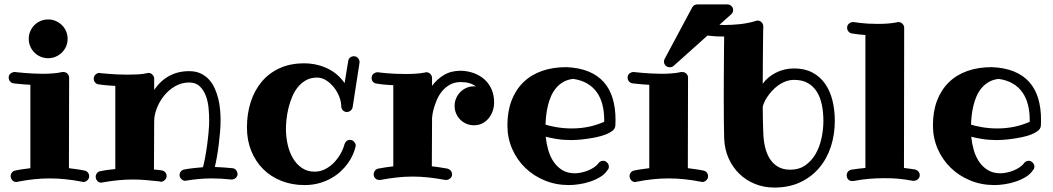

<svg xmlns="http://www.w3.org/2000/svg" viewBox="-20 -804 4724 861"><path d="M354 12.2Q353 12.2 351.8 11.7Q350.6 11.2 349.1 11.2Q309.6 3.4 273.9 -0.2Q238.3 -3.9 203.1 -3.9Q167.5 -3.9 132.3 -0.2Q97.2 3.4 58.1 11.2Q56.6 11.2 55.7 11.7Q54.7 12.2 53.2 12.2Q42 12.2 34.9 3.9Q27.8 -4.4 27.8 -14.2Q27.8 -22.9 33.4 -30.3Q39.1 -37.6 47.9 -39.1Q64.9 -43 82.3 -45.2Q99.6 -47.4 116.2 -49.8V-423.8Q85.4 -425.3 64.5 -427.7Q43.5 -430.2 41 -430.2Q31.2 -431.6 25.1 -439Q19 -446.3 19 -456.1Q19 -468.3 27.8 -474.6Q36.6 -481 44.9 -481H47.9Q48.3 -481 59.1 -479.7Q69.8 -478.5 87.2 -477.1Q104.5 -475.6 126.5 -474.4Q148.4 -473.1 171.9 -473.1Q195.3 -473.1 217.8 -474.9Q240.2 -476.6 258.8 -481H264.2Q275.4 -481 282.7 -473.4Q290 -465.8 290 -456.1L289.1 -49.8Q306.2 -47.4 323.5 -45.2Q340.8 -43 358.9 -39.1Q368.2 -37.6 374 -30.3Q379.9 -22.9 379.9 -14.2Q379.9 -2.9 371.6 4.6Q363.3 12.2 354 12.2ZM283.2 -629.9Q283.2 -611.8 276.4 -595.9Q269.5 -580.1 257.6 -568.4Q245.6 -556.6 229.7 -549.8Q213.9 -543 195.8 -543Q177.7 -543 161.9 -549.8Q146 -556.6 134.3 -568.4Q122.6 -580.1 115.7 -595.9Q108.9 -611.8 108.9 -629.9Q108.9 -647.9 115.7 -663.8Q122.6 -679.7 134.3 -691.4Q146 -703.1 161.9 -710Q177.7 -716.8 195.8 -716.8Q213.9 -716.8 229.7 -710Q245.6 -703.1 257.6 -691.4Q269.5 -679.7 276.4 -663.8Q283.2 -647.9 283.2 -629.9Z M1045.4 -22Q1044.4 -12.2 1036.6 -5.6Q1028.8 1 1019 1H1017.1Q993.7 -1.5 971.9 -2.7Q950.2 -3.9 929.2 -3.9Q898.4 -3.9 870.4 -1.2Q842.3 1.5 815.4 5.9Q814.5 5.9 813.2 6.3Q812 6.8 811 6.8Q800.8 6.8 793 -1.2Q785.2 -9.3 785.2 -19Q785.2 -27.8 791.3 -35.2Q797.4 -42.5 806.2 -43.9Q826.7 -47.9 847.4 -50Q868.2 -52.2 890.1 -54.2Q894.5 -69.3 899.4 -95.2Q904.3 -121.1 908.4 -150.9Q912.6 -180.7 915.3 -210.9Q918 -241.2 918 -265.1Q918 -290 915.3 -319.3Q912.6 -348.6 903.1 -374.3Q893.6 -399.9 875.7 -417Q857.9 -434.1 828.1 -434.1Q794.4 -434.1 765.6 -417.5Q736.8 -400.9 716.1 -375.2Q695.3 -349.6 683.3 -318.8Q671.4 -288.1 671.4 -259.8V-258.8L670.4 -43.9Q679.2 -43 687.5 -42.2Q695.8 -41.5 704.1 -40Q713.9 -39.1 720.5 -32Q727.1 -24.9 727.1 -15.1Q727.1 -4.4 719 3.4Q710.9 11.2 701.2 11.2Q699.2 11.2 698.2 9.8Q668.9 6.8 638.4 3.9Q607.9 1 574.2 1Q543.9 1 510.5 4.2Q477.1 7.3 439 14.2Q437 15.1 434.1 15.1Q422.9 15.1 416 6.8Q409.2 -1.5 409.2 -11.2Q409.2 -20 414.6 -27.3Q419.9 -34.7 429.2 -36.1Q447.3 -40 463.9 -42.2Q480.5 -44.4 497.1 -45.9V-418.9Q466.3 -420.4 445.6 -422.6Q424.8 -424.8 422.4 -425.8Q412.6 -426.8 406.5 -434.1Q400.4 -441.4 400.4 -451.2Q400.4 -462.9 408.7 -470Q417 -477.1 426.3 -477.1Q428.2 -477.1 429.2 -476.1Q429.7 -476.1 440.4 -475.1Q451.2 -474.1 468.5 -472.7Q485.8 -471.2 507.8 -470.2Q529.8 -469.2 553.2 -469.2Q576.7 -469.2 599.1 -470.5Q621.6 -471.7 640.1 -476.1Q641.1 -476.1 642.3 -476.6Q643.6 -477.1 645 -477.1Q656.2 -477.1 663.8 -469Q671.4 -460.9 671.4 -451.2V-400.9Q699.7 -442.4 739 -463.6Q778.3 -484.9 828.1 -484.9Q857.4 -484.9 879.2 -474.9Q900.9 -464.8 916.7 -447.8Q932.6 -430.7 942.6 -408.4Q952.6 -386.2 958.7 -361.8Q964.8 -337.4 967 -312.3Q969.2 -287.1 969.2 -265.1Q969.2 -240.7 966.8 -211.7Q964.4 -182.6 960.7 -153.8Q957 -125 952.4 -99.1Q947.8 -73.2 943.4 -55.2Q961.9 -54.2 981.7 -53.2Q1001.5 -52.2 1022 -49.8Q1033.2 -48.8 1039.3 -40.3Q1045.4 -31.7 1045.4 -22Z M1561.5 -324.2Q1560.1 -314.5 1552.5 -308.1Q1544.9 -301.8 1535.2 -301.8Q1525.4 -301.8 1518.3 -308.6Q1511.2 -315.4 1510.3 -326.2Q1510.3 -347.2 1501.5 -370.1Q1492.7 -393.1 1477.5 -412.1Q1462.4 -431.2 1442.9 -443.6Q1423.3 -456.1 1401.4 -456.1Q1374 -456.1 1353 -444.6Q1332 -433.1 1316.4 -414.1Q1300.8 -395 1290.5 -370.6Q1280.3 -346.2 1273.9 -320.6Q1267.6 -294.9 1264.9 -270Q1262.2 -245.1 1262.2 -225.1Q1262.2 -190.9 1269.8 -156.7Q1277.3 -122.6 1293 -95.5Q1308.6 -68.4 1333 -51.3Q1357.4 -34.2 1391.1 -34.2Q1416 -34.2 1438 -45.4Q1460 -56.6 1477.3 -74.5Q1494.6 -92.3 1506.8 -113.8Q1519 -135.3 1524.4 -155.8Q1526.9 -165 1533.4 -170.9Q1540 -176.8 1549.3 -176.8Q1560.1 -176.8 1567.6 -168.7Q1575.2 -160.6 1575.2 -150.9Q1575.2 -147.9 1574.2 -146Q1570.8 -129.9 1562.5 -110.8Q1554.2 -91.8 1540.8 -72.8Q1527.3 -53.7 1508.3 -35.9Q1489.3 -18.1 1464.8 -4.4Q1440.4 9.3 1410.6 17.6Q1380.9 25.9 1345.2 25.9Q1289.1 25.9 1241.7 7.1Q1194.3 -11.7 1160.2 -45.7Q1126 -79.6 1106.7 -127.2Q1087.4 -174.8 1087.4 -231.9Q1087.4 -293.5 1104.2 -346.2Q1121.1 -398.9 1153.6 -437.5Q1186 -476.1 1233.6 -498Q1281.2 -520 1343.3 -520Q1398.9 -520 1446.8 -497.8Q1494.6 -475.6 1525.4 -431.2L1541.5 -530.8Q1543 -540 1550 -545.9Q1557.1 -551.8 1566.4 -551.8Q1578.6 -551.8 1585.4 -543.5Q1592.3 -535.2 1592.3 -526.9V-522.9Z M2105.5 -242.2Q2087.4 -242.2 2071.5 -249Q2055.7 -255.9 2043.9 -267.6Q2032.2 -279.3 2025.4 -295.2Q2018.6 -311 2018.6 -329.1Q2018.6 -347.2 2025.4 -363Q2032.2 -378.9 2043.9 -390.9Q2055.7 -402.8 2071.5 -409.9Q2087.4 -417 2105.5 -417Q2107.9 -417 2110.1 -416.5Q2112.3 -416 2114.7 -416Q2102.1 -425.8 2085.2 -430.9Q2068.4 -436 2046.4 -436Q2018.6 -436 1998 -424.6Q1977.5 -413.1 1963.1 -395.8Q1948.7 -378.4 1939.9 -358.2Q1931.2 -337.9 1926 -320.1Q1920.9 -302.2 1919.2 -289.6Q1917.5 -276.9 1917.5 -274.9L1916.5 -58.1Q1933.6 -56.6 1950.9 -53.7Q1968.3 -50.8 1986.3 -47.9Q1995.6 -45.4 2001.5 -38.3Q2007.3 -31.2 2007.3 -22Q2007.3 -11.2 1999 -4.2Q1990.7 2.9 1981.4 2.9H1976.6Q1937 -4.4 1901.4 -8.3Q1865.7 -12.2 1830.6 -12.2Q1795.4 -12.2 1760.3 -8.3Q1725.1 -4.4 1685.5 2.9H1680.7Q1669.4 2.9 1662.6 -4.6Q1655.8 -12.2 1655.8 -22Q1655.8 -31.2 1661.1 -38.3Q1666.5 -45.4 1675.8 -47.9Q1692.9 -50.8 1710 -53.7Q1727.1 -56.6 1743.7 -58.1V-421.9Q1712.9 -423.3 1691.9 -425.8Q1670.9 -428.2 1668.5 -429.2Q1658.7 -430.2 1652.6 -437.3Q1646.5 -444.3 1646.5 -454.1Q1646.5 -466.3 1655 -473.1Q1663.6 -480 1672.4 -480H1675.8Q1676.3 -479.5 1687 -478.3Q1697.8 -477.1 1714.8 -475.6Q1731.9 -474.1 1754.2 -473.1Q1776.4 -472.2 1799.3 -472.2Q1822.8 -472.2 1845.2 -473.6Q1867.7 -475.1 1886.7 -479Q1887.7 -480 1891.6 -480Q1902.8 -480 1910.2 -471.9Q1917.5 -463.9 1917.5 -454.1V-418.9Q1938.5 -448.2 1970.5 -467.5Q2002.4 -486.8 2046.4 -486.8Q2079.6 -485.8 2106.9 -475.3Q2134.3 -464.8 2154.1 -446.5Q2173.8 -428.2 2184.8 -402.6Q2195.8 -377 2195.8 -345.2Q2195.8 -325.2 2189.5 -306.6Q2183.1 -288.1 2171.4 -273.7Q2159.7 -259.3 2142.8 -250.7Q2126 -242.2 2105.5 -242.2Z M2689.5 -257.8V-266.1Q2689.5 -302.7 2681.6 -334Q2673.8 -365.2 2657 -389.4Q2640.1 -413.6 2613.8 -429.2Q2587.4 -444.8 2550.3 -450.2Q2524.4 -447.3 2505.4 -436Q2486.3 -424.8 2472.9 -408.4Q2459.5 -392.1 2450.7 -371.6Q2441.9 -351.1 2436.8 -329.3Q2431.6 -307.6 2429.2 -285.9Q2426.8 -264.2 2426.3 -245.1Q2434.1 -242.7 2446 -239.7Q2458 -236.8 2473.1 -234.1Q2488.3 -231.4 2506.1 -229.7Q2523.9 -228 2543.5 -228Q2585 -228 2621.3 -235.8Q2657.7 -243.7 2689.5 -257.8ZM2739.3 -238.8Q2737.8 -226.1 2725.6 -216.8Q2713.4 -207.5 2694.8 -200.4Q2676.3 -193.4 2654.1 -188.7Q2631.8 -184.1 2610.4 -181.2Q2588.9 -178.2 2570.8 -177Q2552.7 -175.8 2542.5 -175.8Q2506.8 -175.8 2476.8 -180.7Q2446.8 -185.5 2427.2 -190.9Q2430.2 -160.6 2438.5 -131.3Q2446.8 -102.1 2462.4 -78.9Q2478 -55.7 2501.5 -41.3Q2524.9 -26.9 2558.1 -26.9Q2570.3 -26.9 2585.9 -30Q2601.6 -33.2 2616.7 -39.3Q2631.8 -45.4 2644.5 -54Q2657.2 -62.5 2664.6 -73.2Q2672.9 -83 2684.6 -83Q2694.8 -83 2702.6 -75Q2710.4 -66.9 2710.4 -57.1Q2710.4 -46.9 2704.1 -41Q2692.4 -22.9 2671.4 -10.3Q2650.4 2.4 2626 10.5Q2601.6 18.6 2576.7 22.2Q2551.8 25.9 2531.2 25.9Q2472.7 25.9 2422.4 5.1Q2372.1 -15.6 2335 -51.8Q2297.9 -87.9 2276.6 -136.7Q2255.4 -185.5 2255.4 -242.2Q2255.4 -304.2 2273.9 -352.8Q2292.5 -401.4 2326.7 -434.8Q2360.8 -468.3 2409.7 -485.6Q2458.5 -502.9 2519.5 -502.9Q2577.1 -500.5 2618.9 -483.4Q2660.6 -466.3 2687.5 -436Q2714.4 -405.8 2727.3 -363Q2740.2 -320.3 2740.2 -267.1Q2740.2 -254.9 2739.7 -247.8Q2739.3 -240.7 2739.3 -238.8Z M3129.4 12.2Q3128.4 12.2 3127.2 11.7Q3126 11.2 3124.5 11.2Q3085 3.4 3049.3 -0.2Q3013.7 -3.9 2978.5 -3.9Q2942.9 -3.9 2907.7 -0.2Q2872.6 3.4 2833.5 11.2Q2832 11.2 2831.1 11.7Q2830.1 12.2 2828.6 12.2Q2817.4 12.2 2810.3 3.9Q2803.2 -4.4 2803.2 -14.2Q2803.2 -22.9 2808.8 -30.3Q2814.5 -37.6 2823.2 -39.1Q2840.3 -43 2857.7 -45.2Q2875 -47.4 2891.6 -49.8V-423.8Q2860.8 -425.3 2839.8 -427.7Q2818.8 -430.2 2816.4 -430.2Q2806.6 -431.6 2800.5 -439Q2794.4 -446.3 2794.4 -456.1Q2794.4 -468.3 2803.2 -474.6Q2812 -481 2820.3 -481H2823.2Q2823.7 -481 2834.5 -479.7Q2845.2 -478.5 2862.5 -477.1Q2879.9 -475.6 2901.9 -474.4Q2923.8 -473.1 2947.3 -473.1Q2970.7 -473.1 2993.2 -474.9Q3015.6 -476.6 3034.2 -481H3039.6Q3050.8 -481 3058.1 -473.4Q3065.4 -465.8 3065.4 -456.1L3064.5 -49.8Q3081.5 -47.4 3098.9 -45.2Q3116.2 -43 3134.3 -39.1Q3143.6 -37.6 3149.4 -30.3Q3155.3 -22.9 3155.3 -14.2Q3155.3 -2.9 3147 4.6Q3138.7 12.2 3129.4 12.2ZM3267.6 -759.3Q3267.6 -746.6 3258.3 -739.3L3000.5 -508.3Q2993.2 -502.4 2983.4 -502.4Q2972.2 -502.4 2964.8 -510Q2957.5 -517.6 2957.5 -527.3Q2957.5 -534.2 2960.4 -539.6L3084.5 -771.5Q3092.3 -784.2 3107.4 -784.2H3241.7Q3252.9 -784.2 3260.3 -776.6Q3267.6 -769 3267.6 -759.3Z M3672.4 -262.2Q3672.4 -300.3 3665.5 -333.7Q3658.7 -367.2 3643.3 -392.1Q3627.9 -417 3603 -431.4Q3578.1 -445.8 3541.5 -445.8Q3521 -445.8 3502.9 -439Q3484.9 -432.1 3469.5 -420.9Q3454.1 -409.7 3441.7 -396Q3429.2 -382.3 3420.4 -368.9Q3411.6 -355.5 3406.5 -343.5Q3401.4 -331.5 3400.4 -324.2Q3400.4 -293.9 3401.1 -265.1Q3401.9 -236.3 3402.8 -209Q3403.8 -172.9 3411.4 -142.3Q3418.9 -111.8 3433.6 -89.8Q3448.2 -67.9 3470.5 -55.4Q3492.7 -43 3523.4 -43Q3563 -43 3591.1 -62.5Q3619.1 -82 3637.2 -113.3Q3655.3 -144.5 3663.8 -183.6Q3672.4 -222.7 3672.4 -262.2ZM3723.6 -262.2Q3723.6 -199.7 3705.6 -145.3Q3687.5 -90.8 3652.8 -50.3Q3618.2 -9.8 3567.9 13.7Q3517.6 37.1 3452.6 37.1Q3405.8 37.1 3365.5 20.8Q3325.2 4.4 3295.2 -24.9Q3265.1 -54.2 3247.3 -94.2Q3229.5 -134.3 3227.5 -182.1Q3226.6 -212.4 3226.1 -259.5Q3225.6 -306.6 3225.6 -360.8Q3225.6 -401.4 3225.8 -442.9Q3226.1 -484.4 3226.3 -521.7Q3226.6 -559.1 3226.8 -589.8Q3227.1 -620.6 3227.5 -640.1Q3187 -640.1 3161.6 -643.6Q3136.2 -647 3133.8 -647.9Q3124.5 -649.4 3118.7 -656.7Q3112.8 -664.1 3112.8 -672.9Q3112.8 -679.2 3115.5 -684.1Q3118.2 -689 3122.1 -692.4Q3126 -695.8 3130.4 -697.5Q3134.8 -699.2 3138.7 -699.2Q3139.6 -699.2 3140.6 -699.2Q3141.6 -699.2 3142.6 -698.2Q3143.1 -698.2 3149.9 -697.3Q3156.7 -696.3 3168.5 -695.1Q3180.2 -693.8 3196 -692.9Q3211.9 -691.9 3230.5 -691.9Q3260.7 -691.9 3296.9 -695.6Q3333 -699.2 3369.6 -710Q3373.5 -711.9 3376.5 -711.9Q3387.7 -711.9 3395.3 -703.9Q3402.8 -695.8 3402.8 -686V-685.1Q3402.8 -684.6 3402.3 -663.3Q3401.9 -642.1 3401.6 -606.7Q3401.4 -571.3 3400.9 -524.9Q3400.4 -478.5 3400.4 -428.2Q3411.1 -443.4 3426 -456.1Q3440.9 -468.8 3459.2 -478Q3477.5 -487.3 3498 -492.2Q3518.6 -497.1 3540.5 -497.1Q3588.4 -497.1 3623 -478.8Q3657.7 -460.4 3679.9 -428.7Q3702.1 -397 3712.9 -354Q3723.6 -311 3723.6 -262.2Z M4078.6 6.8H4073.7Q4054.2 3.4 4038.1 1Q4022 -1.5 4007.3 -2.7Q3992.7 -3.9 3977.8 -4.4Q3962.9 -4.9 3945.8 -4.9Q3911.1 -4.9 3878.4 -2.2Q3845.7 0.5 3806.6 7.8H3801.8Q3789.6 7.8 3783.2 0.2Q3776.9 -7.3 3776.9 -18.1Q3776.9 -26.9 3782.2 -33.7Q3787.6 -40.5 3796.9 -43Q3814.9 -45.9 3829.6 -47.6Q3844.2 -49.3 3860.8 -50.8V-647Q3830.1 -649.4 3816.7 -651.6Q3803.2 -653.8 3800.8 -653.8Q3791 -655.3 3784.9 -662.6Q3778.8 -669.9 3778.8 -679.2Q3778.8 -691.9 3787.6 -698.5Q3796.4 -705.1 3804.7 -705.1H3807.6Q3808.1 -705.1 3816.4 -703.9Q3824.7 -702.6 3839.1 -700.9Q3853.5 -699.2 3873.3 -698Q3893.1 -696.8 3916.5 -696.8Q3939.9 -696.8 3962.4 -698.5Q3984.9 -700.2 4003.4 -704.1Q4004.9 -705.1 4008.8 -705.1Q4020 -705.1 4027.3 -697Q4034.7 -689 4034.7 -679.2L4033.7 -50.8Q4042 -49.8 4047.6 -49.1Q4053.2 -48.3 4058.3 -47.6Q4063.5 -46.9 4069.1 -46.1Q4074.7 -45.4 4083.5 -43.9Q4092.8 -41.5 4098.6 -34.7Q4104.5 -27.8 4104.5 -19Q4104.5 -7.8 4096.4 -0.5Q4088.4 6.8 4078.6 6.8Z M4597.7 -257.8V-266.1Q4597.7 -302.7 4589.8 -334Q4582 -365.2 4565.2 -389.4Q4548.3 -413.6 4522 -429.2Q4495.6 -444.8 4458.5 -450.2Q4432.6 -447.3 4413.6 -436Q4394.5 -424.8 4381.1 -408.4Q4367.7 -392.1 4358.9 -371.6Q4350.1 -351.1 4345 -329.3Q4339.8 -307.6 4337.4 -285.9Q4335 -264.2 4334.5 -245.1Q4342.3 -242.7 4354.2 -239.7Q4366.2 -236.8 4381.3 -234.1Q4396.5 -231.4 4414.3 -229.7Q4432.1 -228 4451.7 -228Q4493.2 -228 4529.5 -235.8Q4565.9 -243.7 4597.7 -257.8ZM4647.5 -238.8Q4646 -226.1 4633.8 -216.8Q4621.6 -207.5 4603 -200.4Q4584.5 -193.4 4562.3 -188.7Q4540 -184.1 4518.6 -181.2Q4497.1 -178.2 4479 -177Q4460.9 -175.8 4450.7 -175.8Q4415 -175.8 4385 -180.7Q4355 -185.5 4335.4 -190.9Q4338.4 -160.6 4346.7 -131.3Q4355 -102.1 4370.6 -78.9Q4386.2 -55.7 4409.7 -41.3Q4433.1 -26.9 4466.3 -26.9Q4478.5 -26.9 4494.1 -30Q4509.8 -33.2 4524.9 -39.3Q4540 -45.4 4552.7 -54Q4565.4 -62.5 4572.8 -73.2Q4581.1 -83 4592.8 -83Q4603 -83 4610.8 -75Q4618.7 -66.9 4618.7 -57.1Q4618.7 -46.9 4612.3 -41Q4600.6 -22.9 4579.6 -10.3Q4558.6 2.4 4534.2 10.5Q4509.8 18.6 4484.9 22.2Q4460 25.9 4439.5 25.9Q4380.9 25.9 4330.6 5.1Q4280.3 -15.6 4243.2 -51.8Q4206.1 -87.9 4184.8 -136.7Q4163.6 -185.5 4163.6 -242.2Q4163.6 -304.2 4182.1 -352.8Q4200.7 -401.4 4234.9 -434.8Q4269 -468.3 4317.9 -485.6Q4366.7 -502.9 4427.7 -502.9Q4485.4 -500.5 4527.1 -483.4Q4568.8 -466.3 4595.7 -436Q4622.6 -405.8 4635.5 -363Q4648.4 -320.3 4648.4 -267.1Q4648.4 -254.9 4647.9 -247.8Q4647.5 -240.7 4647.5 -238.8Z"/></svg>

Font: Ribeye
Style: Regular
Weight: 400
Designer: Astigmatic (AOETI)
Foundry: Astigmatic (AOETI)
Version: Version 1.000